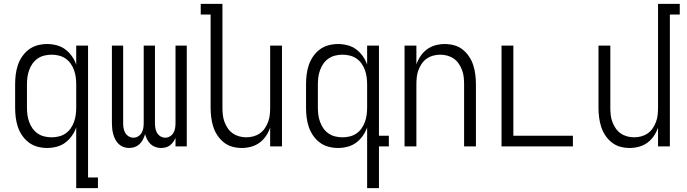

<svg xmlns="http://www.w3.org/2000/svg" viewBox="-20 -755 3540 990"><path d="M246 -47Q265 -47 283.5 -51.5Q302 -56 317.5 -66.5Q333 -77 344 -92.5Q355 -108 361.5 -126Q368 -144 370.5 -162.5Q373 -181 373 -200V-320Q373 -339 370.5 -357.5Q368 -376 361.5 -394Q355 -412 344 -427.5Q333 -443 317.5 -453.5Q302 -464 283.5 -468.5Q265 -473 246 -473Q227 -473 208.5 -468.5Q190 -464 174.5 -453.5Q159 -443 148 -427.5Q137 -412 130.5 -394Q124 -376 121.5 -357.5Q119 -339 119 -320V-200Q119 -181 121.5 -162.5Q124 -144 130.5 -126Q137 -108 148 -92.5Q159 -77 174.5 -66.5Q190 -56 208.5 -51.5Q227 -47 246 -47ZM373 215V-98Q365 -75 350.5 -54.5Q336 -34 316.5 -19.5Q297 -5 272.5 1.5Q248 8 223 8Q198 8 173.5 1.5Q149 -5 129 -20Q109 -35 94.5 -56Q80 -77 72 -101Q64 -125 61 -150Q58 -175 58 -200V-320Q58 -345 61 -370Q64 -395 72 -419Q80 -443 94.5 -464Q109 -485 129 -500Q149 -515 173.5 -521.5Q198 -528 223 -528Q248 -528 272.5 -521.5Q297 -515 316.5 -500.5Q336 -486 350.5 -465.5Q365 -445 373 -422V-520H434V160H485V215Z M646 8Q631 8 617 3Q603 -2 592.5 -12Q582 -22 575 -35Q568 -48 564 -62.5Q560 -77 558.5 -91.5Q557 -106 557 -121V-520H615V-121Q615 -108 617 -95Q619 -82 625.5 -70.5Q632 -59 643.5 -52Q655 -45 668 -45Q681 -45 692.5 -52Q704 -59 710.5 -70.5Q717 -82 719 -95Q721 -108 721 -121V-520H779V-121Q779 -108 781 -95Q783 -82 789.5 -70.5Q796 -59 807.5 -52Q819 -45 832 -45Q845 -45 856.5 -52Q868 -59 874.5 -70.5Q881 -82 883 -95Q885 -108 885 -121V-520H943V0H885V-44Q880 -33 873 -23Q866 -13 856 -5.5Q846 2 834 5Q822 8 810 8Q795 8 781 3Q767 -2 756.5 -12Q746 -22 739 -35.5Q732 -49 728 -63Q724 -49 717 -35.5Q710 -22 699.5 -12Q689 -2 675 3Q661 8 646 8Z M1227 8Q1202 8 1178 1.5Q1154 -5 1134.5 -20.5Q1115 -36 1101 -57Q1087 -78 1079.5 -102Q1072 -126 1069 -150.5Q1066 -175 1066 -200V-680H1015V-735H1127V-200Q1127 -181 1129 -162.5Q1131 -144 1137.5 -126.5Q1144 -109 1154.5 -93.5Q1165 -78 1180 -67.5Q1195 -57 1213 -52Q1231 -47 1250 -47Q1269 -47 1287 -52Q1305 -57 1320 -67.5Q1335 -78 1345.5 -93.5Q1356 -109 1362.5 -126.5Q1369 -144 1371 -162.5Q1373 -181 1373 -200V-520H1434V0H1373V-97Q1365 -74 1351.5 -54Q1338 -34 1318.5 -19.5Q1299 -5 1275 1.5Q1251 8 1227 8Z M1746 -47Q1765 -47 1783.5 -51.5Q1802 -56 1817.5 -66.5Q1833 -77 1844 -92.5Q1855 -108 1861.5 -126Q1868 -144 1870.5 -162.5Q1873 -181 1873 -200V-320Q1873 -339 1870.5 -357.5Q1868 -376 1861.5 -394Q1855 -412 1844 -427.5Q1833 -443 1817.5 -453.5Q1802 -464 1783.5 -468.5Q1765 -473 1746 -473Q1727 -473 1708.5 -468.5Q1690 -464 1674.5 -453.5Q1659 -443 1648 -427.5Q1637 -412 1630.5 -394Q1624 -376 1621.5 -357.5Q1619 -339 1619 -320V-200Q1619 -181 1621.5 -162.5Q1624 -144 1630.5 -126Q1637 -108 1648 -92.5Q1659 -77 1674.5 -66.5Q1690 -56 1708.5 -51.5Q1727 -47 1746 -47ZM1873 215V-98Q1865 -75 1850.5 -54.5Q1836 -34 1816.5 -19.5Q1797 -5 1772.5 1.5Q1748 8 1723 8Q1698 8 1673.5 1.5Q1649 -5 1629 -20Q1609 -35 1594.5 -56Q1580 -77 1572 -101Q1564 -125 1561 -150Q1558 -175 1558 -200V-320Q1558 -345 1561 -370Q1564 -395 1572 -419Q1580 -443 1594.5 -464Q1609 -485 1629 -500Q1649 -515 1673.5 -521.5Q1698 -528 1723 -528Q1748 -528 1772.5 -521.5Q1797 -515 1816.5 -500.5Q1836 -486 1850.5 -465.5Q1865 -445 1873 -422V-520H1934V-55H1985V0H1934V215Z M2066 0V-520H2127V-423Q2135 -446 2148.5 -466Q2162 -486 2181.5 -500.5Q2201 -515 2225 -521.5Q2249 -528 2273 -528Q2298 -528 2322 -521.5Q2346 -515 2365.5 -499.5Q2385 -484 2399 -463Q2413 -442 2420.5 -418Q2428 -394 2431 -369.5Q2434 -345 2434 -320V0H2373V-320Q2373 -339 2371 -357.5Q2369 -376 2362.5 -393.5Q2356 -411 2345.5 -426.5Q2335 -442 2320 -452.5Q2305 -463 2287 -468Q2269 -473 2250 -473Q2231 -473 2213 -468Q2195 -463 2180 -452.5Q2165 -442 2154.5 -426.5Q2144 -411 2137.5 -393.5Q2131 -376 2129 -357.5Q2127 -339 2127 -320V0Z M2566 0V-520H2627V-55H2934V0Z M3227 8Q3202 8 3178 1.5Q3154 -5 3134.5 -20.5Q3115 -36 3101 -57Q3087 -78 3079.5 -102Q3072 -126 3069 -150.5Q3066 -175 3066 -200V-520H3127V-200Q3127 -181 3129 -162.5Q3131 -144 3137.5 -126.5Q3144 -109 3154.5 -93.5Q3165 -78 3180 -67.5Q3195 -57 3213 -52Q3231 -47 3250 -47Q3269 -47 3287 -52Q3305 -57 3320 -67.5Q3335 -78 3345.5 -93.5Q3356 -109 3362.5 -126.5Q3369 -144 3371 -162.5Q3373 -181 3373 -200V-735H3485V-680H3434V0H3373V-97Q3365 -74 3351.5 -54Q3338 -34 3318.5 -19.5Q3299 -5 3275 1.5Q3251 8 3227 8Z"/></svg>

Font: Iosevka Term Curly Light
Style: Regular
Weight: 300
Designer: Belleve Invis
Foundry: Belleve Invis
Version: Version 32.3.0